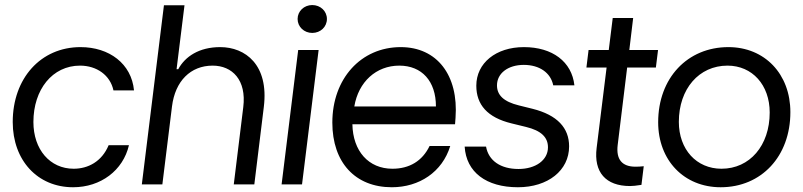

<svg xmlns="http://www.w3.org/2000/svg" viewBox="-20 -749 3263 780"><path d="M276.9 11.7C389.2 11.7 480 -56.6 503.9 -159.2H421.4C393.6 -92.3 337.4 -63.5 279.3 -63.5C183.1 -63.5 115.7 -141.6 115.7 -253.4C115.7 -385.3 192.9 -482.4 305.2 -482.4C372.6 -482.4 427.7 -443.8 440.9 -381.8H524.4C514.2 -490.2 423.8 -557.6 307.1 -557.6C145.5 -557.6 31.7 -430.7 31.7 -253.4C31.7 -97.2 132.8 11.7 276.9 11.7Z M556.2 0H639.6L678.7 -316.4C691.4 -419.9 754.4 -482.4 843.8 -482.4C923.8 -482.4 981.9 -423.8 968.3 -314L929.7 0H1013.2L1051.8 -314.9C1072.8 -485.8 976.6 -557.6 874.5 -557.6C789.1 -557.6 731.9 -519.5 704.1 -467.8H697.3L729.5 -727.5H646Z M1124 0H1207L1274.4 -545.9H1191.4ZM1189 -671.9C1189 -640.1 1215.3 -615.2 1248.5 -615.2C1282.2 -615.2 1308.1 -640.1 1308.1 -671.9C1308.1 -703.6 1282.2 -728.5 1248.5 -728.5C1215.3 -728.5 1189 -703.6 1189 -671.9Z M1571.8 11.7C1683.1 11.7 1776.9 -50.3 1809.1 -155.8H1725.1C1695.8 -95.2 1643.6 -63.5 1574.2 -63.5C1477.1 -63.5 1413.6 -135.3 1411.6 -244.1H1828.6L1830.6 -270.5C1843.3 -443.4 1755.4 -557.6 1607.9 -557.6C1446.3 -557.6 1330.1 -429.2 1330.1 -251C1330.1 -88.9 1423.3 11.7 1571.8 11.7ZM1419.4 -316.4C1436 -416.5 1508.3 -482.4 1602.1 -482.4C1693.8 -482.4 1751 -419.4 1751 -316.4Z M2084 11.7C2206.1 11.7 2292 -56.6 2292 -154.3C2292 -229 2244.6 -281.7 2143.1 -307.1L2087.9 -320.8C2026.4 -335.9 1999 -362.3 1999 -402.3C1999 -451.2 2043.9 -485.4 2107.9 -485.4C2171.4 -485.4 2217.3 -453.6 2227.5 -402.3H2313.5C2303.2 -498 2224.6 -557.6 2108.4 -557.6C1994.6 -557.6 1915 -492.7 1915 -400.9C1915 -324.2 1959.5 -271.5 2058.6 -247.6L2116.7 -233.4C2179.2 -218.3 2206.1 -190.9 2206.1 -150.4C2206.1 -98.6 2156.2 -62.5 2086.4 -62.5C2013.7 -62.5 1964.8 -96.2 1954.6 -153.3H1867.7C1874 -49.8 1955.1 11.7 2084 11.7Z M2539.6 6.8C2549.8 6.8 2564.9 5.4 2585.9 2L2595.2 -73.7C2582.5 -72.3 2572.3 -71.8 2561.5 -71.8C2506.8 -71.8 2482.4 -101.6 2489.3 -159.7L2527.8 -474.6H2644.5L2653.3 -545.9H2536.6L2552.2 -675.8H2469.2L2453.1 -545.9H2371.1L2362.3 -474.6H2444.3L2403.8 -147.9C2391.6 -49.8 2440.4 6.8 2539.6 6.8Z M2907.7 11.7C3073.2 11.7 3190.9 -113.8 3190.9 -293.5C3190.9 -448.7 3086.4 -557.6 2939 -557.6C2772.5 -557.6 2653.8 -431.6 2653.8 -252.4C2653.8 -97.2 2759.3 11.7 2907.7 11.7ZM2737.8 -253.9C2737.8 -388.2 2819.8 -482.4 2935.5 -482.4C3036.1 -482.4 3106.9 -403.8 3106.9 -292C3106.9 -157.7 3025.9 -63.5 2911.1 -63.5C2809.6 -63.5 2737.8 -141.6 2737.8 -253.9Z"/></svg>

Font: Guggenheim Sans Display
Style: Italic
Weight: 400
Italic angle: -7°
Designer: Modified by Tom Baber under direction of Pentagram Design 2023
Foundry: rsms
Version: Version 1.001;Glyphs 3.1.2 (3151)